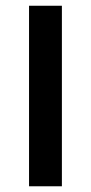

<svg xmlns="http://www.w3.org/2000/svg" viewBox="-20 -651 319 671"><path d="M81.5 -630.9H196.3V0H81.5Z"/></svg>

Font: Viking Open Sans Light
Style: Bold
Weight: 600
Foundry: Ascender Corporation
Version: Version 2.001